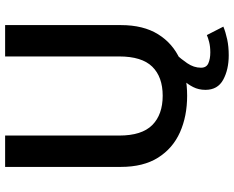

<svg xmlns="http://www.w3.org/2000/svg" viewBox="-102 -638 914 750"><g transform="rotate(-90 355.0 -263.0)"><path d="M356 11Q276 11 213.2 -17Q150.5 -45 114.2 -102.5Q78 -160 78 -248V-700H200.5V-254.5Q200.5 -166 241.5 -125.2Q282.5 -84.5 356 -84.5Q429.5 -84.5 469.5 -125.2Q509.5 -166 509.5 -254.5V-700H632V-248Q632 -160 596.2 -102.5Q560.5 -45 498.2 -17Q436 11 356 11ZM514 -27.5Q501 -14.5 483.2 11.2Q465.5 37 465.5 65Q465.5 86.5 483 94Q500.5 101.5 525 101.5Q548 101.5 565.8 97Q583.5 92.5 593 88L626 152.5Q604 161.5 576 167.5Q548 173.5 514 173.5Q458.5 173.5 418.8 152Q379 130.5 379 82.5Q379 56 390 34.5Q401 13 416 -2.8Q431 -18.5 442.5 -27.5Z"/></g></svg>

Font: League Mono Medium
Style: Regular
Weight: 500
Width: 6
Designer: Tyler Finck
Foundry: The League of Moveable Type / Tyler Finck
Version: Version 2.300;RELEASE